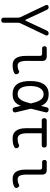

<svg xmlns="http://www.w3.org/2000/svg" viewBox="1105 -1705 790 3040"><g transform="rotate(90 1500.0 -185.0)"><path d="M300 190Q280 190 270 180.5Q260 171 260 150V-71Q260 -83 257.5 -94.5Q255 -106 250 -117L60 -516Q57 -525 58 -533Q59 -541 63.5 -547Q68 -553 75 -556.5Q82 -560 90 -560Q106 -560 116 -554.5Q126 -549 136 -530L290 -201Q295 -190 300 -190Q305 -190 310 -201L464 -530Q474 -549 484 -554.5Q494 -560 510 -560Q518 -560 525 -556.5Q532 -553 536.5 -547Q541 -541 542.5 -533Q544 -525 540 -516L350 -117Q345 -106 342.5 -94.5Q340 -83 340 -71V150Q340 171 330 180.5Q320 190 300 190Z M944 -218Q944 -142 961 -105.5Q978 -69 1022 -69Q1041 -69 1059 -73Q1077 -77 1095 -87Q1112 -98 1126 -92.5Q1140 -87 1149 -71Q1159 -53 1155 -38.5Q1151 -24 1134 -15Q1108 -1 1077.5 4.5Q1047 10 1009 10Q975 10 948 -2Q921 -14 902.5 -40Q884 -66 874.5 -105.5Q865 -145 865 -200V-420Q865 -439 856 -448Q847 -457 828 -457H748Q730 -457 721 -466.5Q712 -476 712 -494Q712 -512 721 -521Q730 -530 748 -530H870Q908 -530 926.5 -511.5Q945 -493 945 -455Z M1758 -40Q1763 -20 1755.5 -8Q1748 4 1728 8.5Q1708 13 1695.5 5.5Q1683 -2 1679 -22L1656 -119Q1644 -89 1628 -66Q1605 -30 1567.5 -10Q1530 10 1470 10Q1413 10 1373 -10Q1333 -30 1308.5 -66.5Q1284 -103 1273.5 -154.5Q1263 -206 1263 -270Q1263 -334 1274 -387Q1285 -440 1309.5 -478.5Q1334 -517 1374 -538.5Q1414 -560 1470 -560Q1530 -560 1567.5 -541.5Q1605 -523 1629 -489Q1645 -467 1657 -438L1679 -528Q1683 -548 1695.5 -555.5Q1708 -563 1728 -558.5Q1748 -554 1755.5 -542Q1763 -530 1758 -510L1701 -279ZM1618 -280 1617 -284Q1607 -324 1595.5 -360Q1584 -396 1567.5 -422.5Q1551 -449 1527.5 -465Q1504 -481 1470 -481Q1438 -481 1414.5 -465Q1391 -449 1374.5 -421Q1358 -393 1350 -354.5Q1342 -316 1342 -270Q1342 -224 1349 -187.5Q1356 -151 1371 -124.5Q1386 -98 1410.5 -83.5Q1435 -69 1470 -69Q1504 -69 1527.5 -86.5Q1551 -104 1567.5 -132.5Q1584 -161 1595.5 -198Q1607 -235 1617 -275Z M2280 -530Q2297 -530 2306.5 -519Q2316 -508 2316 -490.5Q2316 -473 2306.5 -462Q2297 -451 2280 -451H2090V-218Q2090 -142 2112 -105.5Q2134 -69 2177 -69Q2201 -69 2221.5 -72.5Q2242 -76 2265 -87Q2283 -97 2296.5 -92Q2310 -87 2320 -71Q2330 -53 2326 -38Q2322 -23 2305 -15Q2275 1 2241.5 5.5Q2208 10 2165 10Q2131 10 2102.5 -2Q2074 -14 2053.5 -40Q2033 -66 2021.5 -105.5Q2010 -145 2010 -200V-451H1887Q1870 -451 1860.5 -462Q1851 -473 1851 -490.5Q1851 -508 1860.5 -519Q1870 -530 1887 -530Z M2744 -218Q2744 -142 2761 -105.5Q2778 -69 2822 -69Q2841 -69 2859 -73Q2877 -77 2895 -87Q2912 -98 2926 -92.5Q2940 -87 2949 -71Q2959 -53 2955 -38.5Q2951 -24 2934 -15Q2908 -1 2877.5 4.5Q2847 10 2809 10Q2775 10 2748 -2Q2721 -14 2702.5 -40Q2684 -66 2674.5 -105.5Q2665 -145 2665 -200V-420Q2665 -439 2656 -448Q2647 -457 2628 -457H2548Q2530 -457 2521 -466.5Q2512 -476 2512 -494Q2512 -512 2521 -521Q2530 -530 2548 -530H2670Q2708 -530 2726.5 -511.5Q2745 -493 2745 -455Z"/></g></svg>

Font: Maple Mono NL Light
Style: Regular
Weight: 300
Monospace: yes
Designer: subframe7536
Version: Version 7.000